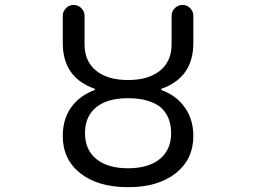

<svg xmlns="http://www.w3.org/2000/svg" viewBox="-20 -775 1040 784"><path d="M634.8 -337.9Q587.9 -374 502.9 -374Q418 -374 372.6 -336.9Q327.1 -299.8 327.1 -231.4Q327.1 -163.1 373.5 -125.5Q419.9 -87.9 502.9 -87.9Q585.9 -87.9 632.3 -125.5Q678.7 -163.1 678.7 -231.4Q678.7 -299.8 634.8 -337.9ZM236.3 -599.6V-710.9Q236.3 -728.5 249.5 -741.7Q262.7 -754.9 280.8 -754.9Q298.8 -754.9 312 -741.7Q325.2 -728.5 325.2 -710.9V-594.7Q325.2 -524.4 372.6 -486.3Q419.9 -448.2 502.9 -448.2Q585.9 -448.2 633.3 -486.3Q680.7 -524.4 680.7 -594.7V-710.9Q680.7 -728.5 693.8 -741.7Q707 -754.9 725.1 -754.9Q743.2 -754.9 756.3 -741.7Q769.5 -728.5 769.5 -710.9V-599.6Q769.5 -459 640.6 -413.1Q637.7 -412.1 637.7 -410.2Q637.7 -408.2 639.6 -407.2Q693.4 -387.7 727.5 -345.7Q769.5 -293.9 769.5 -219.7Q769.5 -125 697.8 -67.9Q626 -10.7 502.9 -10.7Q379.9 -10.7 308.1 -67.4Q236.3 -124 236.3 -219.7Q236.3 -295.9 278.3 -346.7Q312.5 -387.7 366.2 -407.2Q368.2 -408.2 368.2 -410.2Q368.2 -412.1 365.2 -413.1Q236.3 -459 236.3 -599.6Z"/></svg>

Font: Rounded-X Mgen+ 1m regular
Style: Regular
Weight: 400
Designer: [Source Han Sans]
Ryoko NISHIZUKA  (kana & ideographs); Paul D. Hunt (Latin, Greek & Cyrillic); Wenlong ZHANG  (bopomofo
Version: Version 1.059.20150602